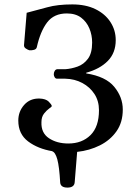

<svg xmlns="http://www.w3.org/2000/svg" viewBox="-20 -671 632 871"><path d="M286 180Q255 180 253 157Q249 85 240 52Q231 19 216 15H218Q152 4 107.5 -29.5Q63 -63 63 -124Q63 -165 89.5 -195Q116 -225 159 -224Q188 -223 201 -210Q214 -197 215 -190Q215 -187 203.5 -179Q192 -171 180 -156Q168 -141 168 -117Q166 -68 202 -44Q238 -20 290 -20Q352 -20 390.5 -58Q429 -96 429 -171Q429 -213 408.5 -244.5Q388 -276 353.5 -294.5Q319 -313 276 -314H239Q232 -314 228 -320.5Q224 -327 224 -334Q224 -342 228 -349Q232 -356 239 -357H276Q304 -359 332 -369Q360 -379 379 -404.5Q398 -430 398 -478Q398 -512 385.5 -542Q373 -572 348 -591Q323 -610 283 -610Q225 -610 194 -569.5Q163 -529 147 -457Q145 -448 134.5 -445Q124 -442 113 -443Q106 -445 97 -451Q88 -457 89 -467L101 -613Q148 -625 194.5 -638Q241 -651 308 -651Q369 -651 413 -629.5Q457 -608 481 -571Q505 -534 505 -489Q505 -431 469 -394.5Q433 -358 371 -341V-338Q460 -324 498.5 -277Q537 -230 537 -174Q537 -116 508.5 -75.5Q480 -35 433 -11.5Q386 12 330 18L319 154Q318 180 286 180Z"/></svg>

Font: Alice
Style: Regular
Weight: 400
Designer: Ksenia Yerulevich
Foundry: Cyreal (http://www.cyreal.org/)
Version: Version 2.003; ttfautohint (v1.8.3)